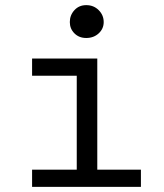

<svg xmlns="http://www.w3.org/2000/svg" viewBox="-20 -728 640 748"><path d="M105 0V-67H279V-433H105V-500H359V-67H529V0ZM252 -642Q252 -669 270 -688.5Q288 -708 316 -708Q345 -708 364.5 -688.5Q384 -669 384 -642Q384 -616 364.5 -598Q345 -580 316 -580Q288 -580 270 -598Q252 -616 252 -642Z"/></svg>

Font: PT Mono
Style: Regular
Weight: 400
Monospace: yes
Designer: A.Korolkova, I.Chaeva
Foundry: ParaType Ltd
Version: Version 1.001W OFL